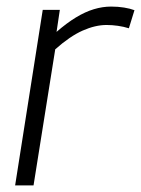

<svg xmlns="http://www.w3.org/2000/svg" viewBox="-20 -564 429 584"><path d="M162 -534 152 -467Q183 -494 211 -511Q239 -528 265.5 -536Q292 -544 318 -544Q339 -544 357.5 -541Q376 -538 389 -533L372 -478Q356 -483 338.5 -485.5Q321 -488 304 -488Q270 -488 231.5 -471Q193 -454 148 -414L82 0H26L110 -534Z"/></svg>

Font: Georama Light
Style: Italic
Weight: 300
Italic angle: -9°
Designer: Jean-Baptiste Levee
Foundry: Production Type
Version: Version 1.001